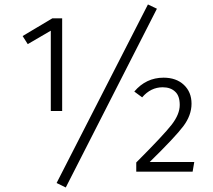

<svg xmlns="http://www.w3.org/2000/svg" viewBox="-20 -767 954 858"><path d="M710.9 -419.9Q767.6 -419.9 801.8 -387.7Q835.9 -355.5 835.9 -303.7Q835.9 -252 799.3 -203.1Q762.7 -154.3 648.9 -43H848.1L840.8 0H588.9V-41Q711.9 -164.1 747.6 -210.4Q783.2 -256.8 783.2 -297.9Q783.2 -338.9 762.7 -357.4Q742.2 -377 707 -377Q653.8 -377 615.2 -332L580.1 -357.9Q632.8 -419.9 710.9 -419.9ZM257.8 -271H207V-629.9L104 -569.8L81.1 -606L213.9 -685.1H257.8ZM681.2 -728 273.9 70.8 232.9 50.8 641.1 -747.1Z"/></svg>

Font: FiraSans-Light
Style: Regular
Weight: 300
Designer: Carrois Corporate & Edenspiekermann AG
Foundry: Carrois Corporate GbR & Edenspiekermann AG
Version: Version 3.106;PS 003.106;hotconv 1.0.70;makeotf.lib2.5.58329